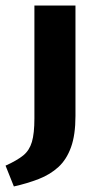

<svg xmlns="http://www.w3.org/2000/svg" viewBox="-46 -493 368 692"><path d="M4 179 -26 104Q16 85 38 67Q60 49 69 18.5Q78 -12 78 -66V-473H226V-75Q226 -7 210 37.5Q194 82 164.5 109Q135 136 94 152Q53 168 4 179Z"/></svg>

Font: Ysabeau SC ExtraBold
Style: Regular
Weight: 800
Designer: Christian Thalmann (Catharsis Fonts)
Version: Version 2.001;gftools[0.9.30]; featfreeze: smcp